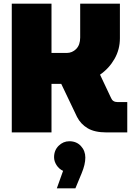

<svg xmlns="http://www.w3.org/2000/svg" viewBox="-20 -720 714 1044"><path d="M44 0V-700H260V-432H342Q373 -432 394.5 -454Q416 -476 416 -516V-700H632V-512Q632 -451 602.5 -399.5Q573 -348 524 -314L584 -187Q593 -165 619 -165H672V0H559Q495 0 457 -22.5Q419 -45 399 -84L313 -264H260V0ZM289 304 323 209Q301 199 287.5 178Q274 157 274 135Q274 97 299 72.5Q324 48 357 48Q396 48 420 74Q444 100 444 137Q444 174 424 222L390 304Z"/></svg>

Font: MuseoModerno Black
Style: Regular
Weight: 900
Designer: Pablo Cosgaya, Héctor Gatti, Marcela Romero, and the Authors of The MuseoModerno Project.
Foundry: Omnibus-Type Team
Version: Version 1.001